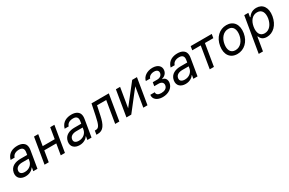

<svg xmlns="http://www.w3.org/2000/svg" viewBox="161 -1940 5320 3532"><g transform="rotate(-30 2821.5 -174.5)"><path d="M188.6 12.4C282.7 12.4 340.9 -37.3 364.3 -73.9H368.6L355.8 0H444.6L504.6 -360.1C532.7 -529.8 406.6 -552.6 332.7 -552.6C246.4 -552.6 133.2 -522.7 97.7 -388.1H183.6C198.2 -441.1 247.5 -475.5 324.9 -475.5C399.5 -475.5 427.2 -434.7 416.5 -368.3L408 -315.7H265.3C163.4 -315.7 51.1 -279.5 29.8 -154.5C12.8 -47.9 84.9 12.4 188.6 12.4ZM119 -151.3C128.6 -213.4 188.2 -241.8 261.7 -241.8H396.3L388.1 -197.1C375.4 -128.9 312.5 -65 215.9 -65C150.6 -65 109 -94.5 119 -151.3Z M775.2 -545.5H686.1L595.2 0H684.3L722.7 -231.5H978L939.3 0H1028.1L1119 -545.5H1030.2L991.5 -312.9H736.2Z M1337 12.4C1431.1 12.4 1489.3 -37.3 1512.8 -73.9H1517L1504.3 0H1593L1653.1 -360.1C1681.1 -529.8 1555 -552.6 1481.2 -552.6C1394.9 -552.6 1281.6 -522.7 1246.1 -388.1H1332C1346.6 -441.1 1396 -475.5 1473.4 -475.5C1547.9 -475.5 1575.6 -434.7 1565 -368.3L1556.5 -315.7H1413.7C1311.8 -315.7 1199.6 -279.5 1178.3 -154.5C1161.2 -47.9 1233.3 12.4 1337 12.4ZM1267.4 -151.3C1277 -213.4 1336.6 -241.8 1410.2 -241.8H1544.7L1536.6 -197.1C1523.8 -128.9 1460.9 -65 1364.3 -65C1299 -65 1257.5 -94.5 1267.4 -151.3Z M1696.7 0H1726.6C1846.9 0 1899.9 -92.3 1937.1 -271.7L1978 -463.8H2172.6L2095.2 0H2183.9L2274.9 -545.5H1907L1857.2 -304C1820 -124.6 1794 -81.7 1729.8 -81.7H1709.9Z M2445.7 -130 2514.6 -545.5H2425.4L2334.5 0H2437.1L2761.4 -415.5L2692.8 0H2781.6L2872.5 -545.5H2771.7Z M3017 -140.6H2922.6C2910.2 -49.7 2986.5 11.4 3103.7 11.4C3224.4 11.4 3322.1 -52.2 3338.8 -152C3350.1 -220.9 3317.1 -275.6 3256 -279.8L3257.5 -285.5C3312.9 -301.5 3358.3 -339.1 3368.3 -400.6C3383.2 -487.6 3318.9 -552.6 3202.8 -552.6C3088.1 -552.6 2995.7 -490.1 2978 -401.3H3070.7C3080.6 -445.3 3132.1 -476.2 3193.9 -476.2C3256.4 -476.2 3286.2 -444.2 3278.8 -396.7C3271 -352.3 3234.7 -318.9 3170.1 -318.9H3077.8L3064.6 -241.8H3157C3221.9 -241.8 3257.8 -206 3248.6 -153.1C3239 -92.3 3181.1 -66.8 3115.4 -66.8C3051.1 -66.8 3012.4 -92.3 3017 -140.6Z M3588.4 12.4C3682.5 12.4 3740.8 -37.3 3764.2 -73.9H3768.5L3755.7 0H3844.5L3904.5 -360.1C3932.5 -529.8 3806.5 -552.6 3732.6 -552.6C3646.3 -552.6 3533 -522.7 3497.5 -388.1H3583.5C3598 -441.1 3647.4 -475.5 3724.8 -475.5C3799.4 -475.5 3827.1 -434.7 3816.4 -368.3L3807.9 -315.7H3665.1C3563.2 -315.7 3451 -279.5 3429.7 -154.5C3412.6 -47.9 3484.7 12.4 3588.4 12.4ZM3518.8 -151.3C3528.4 -213.4 3588.1 -241.8 3661.6 -241.8H3796.2L3788 -197.1C3775.2 -128.9 3712.4 -65 3615.8 -65C3550.4 -65 3508.9 -94.5 3518.8 -151.3Z M4000.4 -463.8H4180.4L4104 0H4192.8L4269.2 -463.8H4447.8L4461.3 -545.5H4013.8Z M4689.3 11.4C4835.6 11.4 4951 -98.4 4978.3 -264.6C5006 -437.5 4924 -552.6 4772.4 -552.6C4625.4 -552.6 4509.9 -442.8 4483.3 -275.2C4455.3 -103.7 4537.3 11.4 4689.3 11.4ZM4570.3 -264.6C4587.7 -375.4 4657.7 -474.1 4769.9 -474.1C4876.1 -474.1 4908 -381 4891.3 -275.6C4873.2 -164.1 4803.6 -67.5 4691.8 -67.5C4585.2 -67.5 4552.9 -159.1 4570.3 -264.6Z M5026.3 204.5H5116.5L5164.8 -84.2H5171.9C5185.7 -52.9 5210.9 11 5315 11C5449.9 11 5563.6 -97.3 5592.3 -271.3C5620.7 -444.6 5543.3 -552.6 5407.3 -552.6C5301.8 -552.6 5256.7 -488.3 5234 -458.5H5224.4L5238.6 -545.5H5152ZM5194.6 -272.7C5213.8 -392.8 5280.5 -473.4 5380.7 -473.4C5484.4 -473.4 5520.6 -386 5502.8 -272.7C5482.6 -158 5416.2 -67.8 5313.9 -67.8C5214.8 -67.8 5174.7 -151.3 5194.6 -272.7Z"/></g></svg>

Font: Margiela Sans Text
Style: Italic
Weight: 400
Italic angle: -9.39999°
Designer: Stefan Endress, Andreas Faust
Version: Version 1.100;FEAKit 1.0